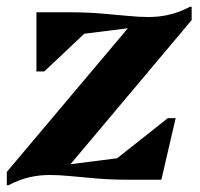

<svg xmlns="http://www.w3.org/2000/svg" viewBox="-21 -528 587 564"><path d="M-1 16V-23L374 -468L395 -450L123 -416L86 -492H174Q231 -492 274.5 -488.5Q318 -485 352.5 -481.5Q387 -478 416 -478Q445 -478 474.5 -484.5Q504 -491 537 -508H542V-469L167 -23L142 -40L416 -75L453 0H365Q308 0 265 -3.5Q222 -7 188 -10.5Q154 -14 124.5 -14Q95 -14 66 -7.5Q37 -1 4 16ZM453 0 275 -25 472 -181H495ZM86 -318V-492L269 -469L109 -318Z"/></svg>

Font: Platypi Light SemiBold
Style: Italic
Weight: 600
Italic angle: -13°
Version: Version 1.200